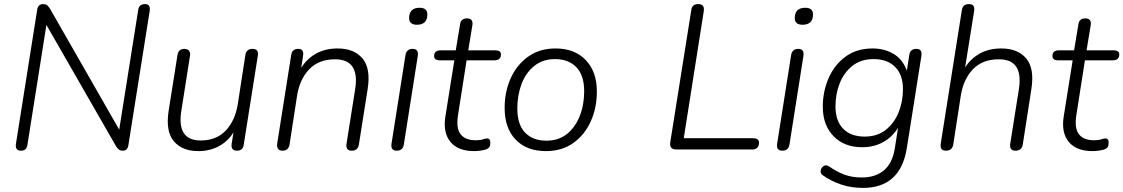

<svg xmlns="http://www.w3.org/2000/svg" viewBox="-20 -731 5494 939"><path d="M82 6Q53 6 58 -28L162 -684Q166 -711 192 -711Q204 -711 210 -706Q216 -701 223 -691L563 -97L656 -683Q660 -711 690 -711Q717 -711 712 -677L608 -22Q604 6 581 6Q569 6 562 1Q555 -4 548 -15L207 -609L114 -22Q110 6 82 6Z M950 8Q871 8 830 -40.5Q789 -89 805 -191L848 -462Q853 -492 882 -492Q897 -492 904.5 -482.5Q912 -473 909 -457L867 -190Q843 -44 962 -44Q1038 -44 1084 -92.5Q1130 -141 1143 -222L1180 -462Q1185 -492 1215 -492Q1246 -492 1241 -459L1172 -23Q1168 6 1139 6Q1108 6 1113 -28L1122 -84Q1095 -40 1050.5 -16Q1006 8 950 8Z M1361 6Q1346 6 1339.5 -4Q1333 -14 1336 -31L1404 -461Q1408 -492 1439 -492Q1468 -492 1462 -457L1453 -399Q1481 -444 1526 -469Q1571 -494 1631 -494Q1712 -494 1753 -445Q1794 -396 1778 -295L1735 -23Q1730 6 1700 6Q1669 6 1675 -30L1717 -295Q1740 -441 1619 -441Q1539 -441 1492.5 -392.5Q1446 -344 1433 -264L1396 -24Q1391 6 1361 6Z M2019 -610Q1979 -610 1981 -646Q1983 -693 2032 -693Q2072 -693 2070 -657Q2068 -610 2019 -610ZM1920 6Q1889 6 1895 -30L1963 -461Q1968 -492 1998 -492Q2029 -492 2023 -456L1955 -24Q1950 6 1920 6Z M2299 8Q2220 8 2183 -37Q2146 -82 2158 -160L2202 -436H2132Q2103 -436 2103 -457Q2103 -485 2136 -485H2209L2230 -612Q2234 -641 2264 -641Q2296 -641 2290 -606L2270 -485H2401Q2430 -485 2430 -465Q2430 -436 2398 -436H2262L2220 -168Q2210 -103 2233 -74Q2256 -45 2307 -45Q2329 -45 2341.5 -49.5Q2354 -54 2362 -54Q2378 -54 2378 -34Q2378 -19 2373.5 -12Q2369 -5 2359 -1Q2348 3 2331 5.5Q2314 8 2299 8Z M2650 8Q2556 8 2502 -48Q2448 -104 2448 -203Q2448 -282 2477.5 -348Q2507 -414 2563 -454Q2619 -494 2697 -494Q2790 -494 2844.5 -437.5Q2899 -381 2899 -283Q2899 -203 2869 -137Q2839 -71 2783.5 -31.5Q2728 8 2650 8ZM2652 -43Q2712 -43 2753 -76Q2794 -109 2815.5 -164Q2837 -219 2837 -285Q2837 -362 2799 -402Q2761 -442 2694 -442Q2635 -442 2593.5 -409Q2552 -376 2531 -321Q2510 -266 2510 -200Q2510 -123 2547.5 -83Q2585 -43 2652 -43Z M3287 0Q3253 0 3258 -35L3361 -683Q3365 -711 3395 -711Q3427 -711 3422 -677L3324 -55H3663Q3692 -55 3692 -33Q3692 -16 3682.5 -8Q3673 0 3660 0Z M3905 -610Q3865 -610 3867 -646Q3869 -693 3918 -693Q3958 -693 3956 -657Q3954 -610 3905 -610ZM3806 6Q3775 6 3781 -30L3849 -461Q3854 -492 3884 -492Q3915 -492 3909 -456L3841 -24Q3836 6 3806 6Z M4200 188Q4143 188 4094 171.5Q4045 155 4005 127Q3991 118 3993.5 103.5Q3996 89 4008 81Q4020 73 4035 83Q4072 109 4109.5 123Q4147 137 4195 137Q4261 137 4302.5 102.5Q4344 68 4356 -4L4372 -106Q4345 -62 4300 -36.5Q4255 -11 4196 -11Q4109 -11 4056.5 -65Q4004 -119 4004 -209Q4004 -283 4032 -348Q4060 -413 4114.5 -453.5Q4169 -494 4248 -494Q4305 -494 4350 -467.5Q4395 -441 4415 -385L4427 -462Q4431 -492 4462 -492Q4492 -492 4486 -456L4415 -7Q4384 188 4200 188ZM4209 -63Q4270 -63 4311.5 -95.5Q4353 -128 4374.5 -181Q4396 -234 4396 -295Q4396 -365 4358 -403.5Q4320 -442 4252 -442Q4191 -442 4149.5 -409.5Q4108 -377 4087 -324.5Q4066 -272 4066 -211Q4066 -140 4103.5 -101.5Q4141 -63 4209 -63Z M4606 6Q4575 6 4581 -30L4684 -681Q4688 -711 4719 -711Q4750 -711 4744 -676L4700 -401Q4728 -445 4772.5 -469.5Q4817 -494 4877 -494Q4958 -494 4999 -445Q5040 -396 5024 -295L4982 -24Q4977 6 4946 6Q4915 6 4921 -30L4963 -295Q4986 -441 4865 -441Q4785 -441 4738.5 -392.5Q4692 -344 4679 -264L4642 -24Q4637 6 4606 6Z M5323 8Q5244 8 5207 -37Q5170 -82 5182 -160L5226 -436H5156Q5127 -436 5127 -457Q5127 -485 5160 -485H5233L5254 -612Q5258 -641 5288 -641Q5320 -641 5314 -606L5294 -485H5425Q5454 -485 5454 -465Q5454 -436 5422 -436H5286L5244 -168Q5234 -103 5257 -74Q5280 -45 5331 -45Q5353 -45 5365.5 -49.5Q5378 -54 5386 -54Q5402 -54 5402 -34Q5402 -19 5397.5 -12Q5393 -5 5383 -1Q5372 3 5355 5.5Q5338 8 5323 8Z"/></svg>

Font: Nunito Light
Style: Italic
Weight: 300
Italic angle: -9°
Designer: Vernon Adams
Foundry: Vernon Adams
Version: Version 3.601; ttfautohint (v1.8.2.53-6de2)